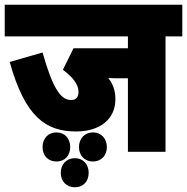

<svg xmlns="http://www.w3.org/2000/svg" viewBox="-29 -642 791 812"><path d="M671 -488H742V-622H-9V-488H512V-438H282L237 -347C277 -317 303 -286 303 -254C303 -230 292 -219 271 -219C225 -219 192 -276 151 -420L12 -380C77 -147 165 -86 293 -86C396 -86 459 -140 459 -222C459 -258 449 -287 429 -312C446 -311 464 -311 478 -311H512V0H671ZM305 -20C305 16 329 41 364 41C399 41 423 16 423 -20C423 -56 399 -82 364 -82C329 -82 305 -56 305 -20ZM151 -20C151 16 174 41 210 41C245 41 268 16 268 -20C268 -56 245 -82 210 -82C174 -82 151 -56 151 -20ZM228 89C228 125 252 150 288 150C323 150 346 125 346 89C346 53 323 27 288 27C252 27 228 53 228 89Z"/></svg>

Font: Noto Sans Devanagari Condensed Black
Style: Regular
Weight: 900
Width: 3
Designer: Jelle Bosma - Monotype Design Team
Foundry: Monotype Imaging Inc.
Version: Version 2.004